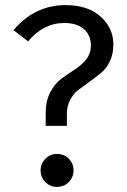

<svg xmlns="http://www.w3.org/2000/svg" viewBox="-20 -720 496 752"><path d="M237 -700Q324 -700 374 -655Q424 -610 424 -546Q424 -509 410.5 -480.5Q397 -452 377 -435.5Q357 -419 333 -401.5Q309 -384 289 -369.5Q269 -355 255.5 -330Q242 -305 242 -274V-227H159V-279Q159 -325 177 -359Q195 -393 221.5 -412.5Q248 -432 274 -448.5Q300 -465 318 -488Q336 -511 336 -541Q336 -583 308 -606.5Q280 -630 232 -630Q150 -630 90 -558L33 -602Q116 -700 237 -700ZM203 -117Q231 -117 249.5 -98.5Q268 -80 268 -53Q268 -26 249.5 -7Q231 12 203 12Q176 12 157.5 -7Q139 -26 139 -53Q139 -79 157.5 -98Q176 -117 203 -117Z"/></svg>

Font: FiraGO Book
Style: Regular
Weight: 350
Designer: bBox Type
Foundry: bBox Type GmbH
Version: Version 1.001;PS 001.001;hotconv 1.0.88;makeotf.lib2.5.64775